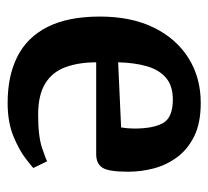

<svg xmlns="http://www.w3.org/2000/svg" viewBox="-42 -506 559 516"><g transform="rotate(90 238.0 -248.5)"><path d="M257 11Q184 11 132 -15.5Q80 -42 52.5 -97Q25 -152 25 -237Q25 -321 54.5 -381.5Q84 -442 136.5 -475Q189 -508 257 -508Q311 -508 346.5 -490.5Q382 -473 403 -444.5Q424 -416 433 -382Q442 -348 442 -313Q442 -260 431 -243.5Q420 -227 395 -227H148Q148 -180 161 -144.5Q174 -109 205 -90Q236 -71 289 -71Q348 -71 379.5 -82Q411 -93 414 -95L432 -58Q428 -54 406 -37Q384 -20 346.5 -4.5Q309 11 257 11ZM148 -286 323 -294Q326 -312 326 -329Q326 -381 311 -407Q296 -433 248 -433Q211 -433 189.5 -414.5Q168 -396 158.5 -363Q149 -330 148 -286Z"/></g></svg>

Font: Faustina Light SemiBold
Style: Regular
Weight: 600
Version: Version 1.200